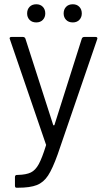

<svg xmlns="http://www.w3.org/2000/svg" viewBox="-20 -679 501 899"><path d="M57 200Q50 200 50 190V150Q50 140 60 140H64Q103 139 124.5 128.5Q146 118 161.5 89.5Q177 61 195 3Q196 1 196 -1Q196 -2 195 -3L25 -499Q25 -506 34 -506H87Q96 -506 99 -498L229 -94Q230 -92 232 -92Q234 -92 235 -94L363 -498Q366 -506 375 -506H427Q436 -506 436 -499Q436 -497 435 -495L250 44Q226 111 205 143Q184 175 152.5 187.5Q121 200 64 200ZM321 -574Q301 -574 289.5 -586Q278 -598 278 -616Q278 -635 289.5 -647Q301 -659 321 -659Q340 -659 351.5 -647Q363 -635 363 -616Q363 -598 351.5 -586Q340 -574 321 -574ZM150 -574Q130 -574 118.5 -586Q107 -598 107 -616Q107 -635 118.5 -647Q130 -659 150 -659Q169 -659 180.5 -647Q192 -635 192 -616Q192 -598 180.5 -586Q169 -574 150 -574Z"/></svg>

Font: LinhAnh
Style: Regular
Weight: 400
Designer: Jeremy Tribby
Foundry: Tribby Type
Version: Version 1.408